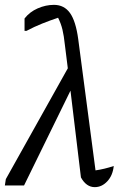

<svg xmlns="http://www.w3.org/2000/svg" viewBox="-56 -763 516 790"><path d="M-36 0 -32 -26 223 -482 211 -578Q207 -616 201 -641Q195 -666 183 -690Q150 -679 117.5 -666Q85 -653 53 -636H45V-687Q66 -714 99 -728.5Q132 -743 166 -743Q208 -743 232 -709.5Q256 -676 266 -601L337 -62Q373 -67 412 -80Q408 -41 385.5 -17Q363 7 334 7Q299 7 277 -33L234 -390L43 0Z"/></svg>

Font: Piazzolla
Style: Italic
Weight: 400
Italic angle: -11.3°
Designer: Juan Pablo del Peral
Foundry: Huerta Tipografica
Version: Version 1.330